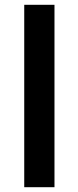

<svg xmlns="http://www.w3.org/2000/svg" viewBox="-20 -780 327 800"><path d="M207 0V-760H81V0Z"/></svg>

Font: Noto Sans Bamum SemiBold
Style: Regular
Weight: 600
Designer: Monotype Design Team
Foundry: Monotype Imaging Inc.
Version: Version 2.002